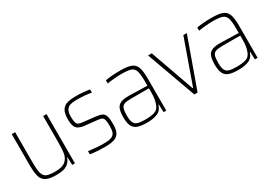

<svg xmlns="http://www.w3.org/2000/svg" viewBox="4 -1116 2417 1722"><g transform="rotate(-30 1212.0 -255.0)"><path d="M86 -190V-510H121V-195Q121 -118 131.5 -83Q142 -48 170 -36Q198 -24 259 -24Q331 -24 363.5 -52Q396 -80 403.5 -123.5Q411 -167 411 -246V-510H446V0H418L415 -80H411Q399 -40 363.5 -16Q328 8 251 8Q180 8 145 -11Q110 -30 98 -71Q86 -112 86 -190Z M602 -3V-36Q656 -29 689 -26.5Q722 -24 766 -24Q816 -24 841.5 -35.5Q867 -47 875.5 -70Q884 -93 884 -133Q884 -179 878 -199Q872 -219 859 -225.5Q846 -232 816 -235L686 -249Q629 -256 608.5 -282.5Q588 -309 588 -373Q588 -436 608 -467Q628 -498 664 -508Q700 -518 762 -518Q793 -518 830.5 -514.5Q868 -511 895 -506V-473Q827 -486 747 -486Q705 -486 679 -479Q653 -472 638 -449Q623 -426 623 -380Q623 -340 629 -320.5Q635 -301 649 -294Q663 -287 693 -284L818 -270Q861 -265 881.5 -254Q902 -243 910.5 -215.5Q919 -188 919 -133Q919 -77 902.5 -46.5Q886 -16 850.5 -4Q815 8 754 8Q719 8 675.5 5Q632 2 602 -3Z M1028 -138Q1028 -195 1040 -226Q1052 -257 1081.5 -270Q1111 -283 1166 -283Q1197 -283 1357 -278V-324Q1357 -400 1345.5 -432.5Q1334 -465 1303.5 -475.5Q1273 -486 1203 -486Q1171 -486 1127.5 -482Q1084 -478 1059 -473V-506Q1119 -518 1215 -518Q1290 -518 1327 -502.5Q1364 -487 1378 -448Q1392 -409 1392 -330V0H1364L1361 -80H1357Q1341 -27 1297 -9.5Q1253 8 1192 8Q1132 8 1097 -3.5Q1062 -15 1045 -46.5Q1028 -78 1028 -138ZM1336 -84Q1348 -113 1352.5 -142Q1357 -171 1357 -210V-251H1175Q1127 -251 1104 -243Q1081 -235 1072 -211.5Q1063 -188 1063 -138Q1063 -90 1073.5 -66Q1084 -42 1110.5 -33Q1137 -24 1191 -24Q1249 -24 1285 -35Q1321 -46 1336 -84Z M1682 0 1498 -510H1536L1697 -56H1702L1863 -510H1899L1716 0Z M1974 -138Q1974 -195 1986 -226Q1998 -257 2027.5 -270Q2057 -283 2112 -283Q2143 -283 2303 -278V-324Q2303 -400 2291.5 -432.5Q2280 -465 2249.5 -475.5Q2219 -486 2149 -486Q2117 -486 2073.5 -482Q2030 -478 2005 -473V-506Q2065 -518 2161 -518Q2236 -518 2273 -502.5Q2310 -487 2324 -448Q2338 -409 2338 -330V0H2310L2307 -80H2303Q2287 -27 2243 -9.5Q2199 8 2138 8Q2078 8 2043 -3.5Q2008 -15 1991 -46.5Q1974 -78 1974 -138ZM2282 -84Q2294 -113 2298.5 -142Q2303 -171 2303 -210V-251H2121Q2073 -251 2050 -243Q2027 -235 2018 -211.5Q2009 -188 2009 -138Q2009 -90 2019.5 -66Q2030 -42 2056.5 -33Q2083 -24 2137 -24Q2195 -24 2231 -35Q2267 -46 2282 -84Z"/></g></svg>

Font: Saira Semi Condensed Thin
Style: Regular
Weight: 100
Width: 4
Designer: Hector Gatti with collaboration of the Omnibus-Type team
Foundry: Omnibus-Type
Version: Version 1.001; ttfautohint (v1.8)